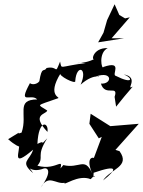

<svg xmlns="http://www.w3.org/2000/svg" viewBox="-20 -850 669 898"><path d="M502 -671 587 -769 565 -764 538 -780 516 -830 481 -756 464 -697 439 -652 560 -671ZM398 -271 442 -203 456 -210 419 -111C412 -116 381 -111 411 -39C376 -119 352 -59 276 -78C236 -24 214 -59 254 -35C286 -133 251 -48 155 -75C190 -118 145 -116 201 -203C124 -125 221 -210 155 -177C160 -294 209 -280 202 -233C123 -317 196 -314 201 -333C155 -364 143 -352 250 -390C270 -395 195 -397 264 -508C246 -499 338 -451 332 -472C338 -552 393 -533 357 -454C426 -516 467 -482 430 -493C509 -519 504 -455 452 -459C471 -395 536 -457 516 -397L523 -351C548 -383 574 -414 601 -445C564 -425 635 -488 559 -502C603 -485 603 -454 522 -495C499 -499 559 -569 464 -537C456 -520 438 -603 484 -625C412 -628 404 -558 425 -576C368 -544 295 -559 381 -555C253 -539 270 -523 261 -562C234 -495 255 -544 198 -532C185 -510 176 -544 164 -470C154 -456 131 -452 120 -461C62 -354 125 -416 154 -385C51 -384 111 -315 81 -230C41 -214 108 -254 18 -199C81 -143 103 -163 69 -179C76 -142 28 -59 135 -150C118 -96 71 -95 135 -40C103 -90 119 -36 185 -62C200 -67 229 -53 170 28C207 -38 240 13 282 5C275 22 346 -36 404 -12C439 -50 412 4 418 -42C534 -82 529 -59 462 -6C495 -59 592 -70 539 -143L520 -149L629 -271L496 -260L404 -318Z"/></svg>

Font: Charger Distortion
Style: 2It
Weight: 400
Designer: Jasper
Foundry: Cannot Into Space Fonts
Version: Version 0.98